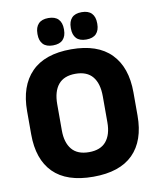

<svg xmlns="http://www.w3.org/2000/svg" viewBox="-92 -904 819 992"><g transform="rotate(-10 317.5 -408.0)"><path d="M317.5 15.5Q178 15.5 108.2 -54.5Q38.5 -124.5 38.5 -256V-377.5Q38.5 -509.5 108.8 -581.2Q179 -653 317.5 -653Q456 -653 526.2 -581.2Q596.5 -509.5 596.5 -377.5V-256Q596.5 -124.5 526.5 -54.5Q456.5 15.5 317.5 15.5ZM317.5 -113.5Q378 -113.5 407.5 -149Q437 -184.5 437 -248.5V-385.5Q437 -452.5 407.5 -488.5Q378 -524.5 317.5 -524.5Q257 -524.5 227.5 -488.5Q198 -452.5 198 -385.5V-248.5Q198 -184.5 227.5 -149Q257 -113.5 317.5 -113.5ZM229.5 -689Q195 -689 177.8 -707.2Q160.5 -725.5 160.5 -758.5V-762.5Q160.5 -796 177.8 -814.2Q195 -832.5 229.5 -832.5Q265 -832.5 282.2 -814.2Q299.5 -796 299.5 -762.5V-758.5Q299.5 -725.5 282.2 -707.2Q265 -689 229.5 -689ZM404.5 -689Q369.5 -689 352.5 -707.2Q335.5 -725.5 335.5 -758.5V-762.5Q335.5 -796 352.5 -814.2Q369.5 -832.5 404.5 -832.5Q439.5 -832.5 456.8 -814.2Q474 -796 474 -762.5V-758.5Q474 -725.5 456.8 -707.2Q439.5 -689 404.5 -689Z"/></g></svg>

Font: Anek Kannada Medium
Style: Bold
Weight: 700
Version: Version 1.003